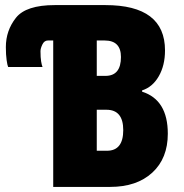

<svg xmlns="http://www.w3.org/2000/svg" viewBox="-20 -734 721 754"><path d="M413 0Q517 0 578 -56Q639 -112 639 -209Q639 -342 538 -374V-379Q579 -392 603.5 -434.5Q628 -477 628 -536Q628 -714 394 -714H195Q82 -714 42.5 -664Q3 -614 3 -549Q3 -519 6 -498Q9 -477 12 -471H147Q144 -478 141.5 -493Q139 -508 139 -533Q139 -544 146.5 -559.5Q154 -575 168 -575H189V0ZM360 -575H391Q455 -575 455 -510Q455 -436 394 -436H360ZM360 -303H398Q464 -303 464 -223Q464 -142 400 -142H360Z"/></svg>

Font: Noto Sans Display Condensed Black
Style: Regular
Weight: 900
Width: 3
Designer: Monotype Design team
Foundry: Monotype Imaging Inc.
Version: 1.000